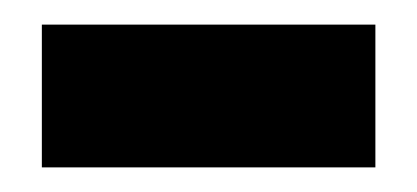

<svg xmlns="http://www.w3.org/2000/svg" viewBox="-20 -749 339 156"><path d="M14 -729H285V-613H14Z"/></svg>

Font: Palanquin Dark Medium
Style: Regular
Weight: 500
Designer: Pria Ravichandran
Version: Version 1.001